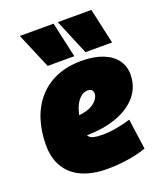

<svg xmlns="http://www.w3.org/2000/svg" viewBox="-146 -883 840 989"><g transform="rotate(-20 274.5 -389.0)"><path d="M185 -299Q197 -297 216 -298.5Q235 -300 251 -303Q294 -311 317.5 -332.5Q341 -354 342 -376Q342 -391 334.5 -398Q327 -405 312 -405Q289 -405 269 -385.5Q249 -366 236.5 -329.5Q224 -293 223 -242Q222 -208 230 -191Q238 -174 258 -169Q278 -164 313 -164Q329 -164 352 -166.5Q375 -169 403.5 -175Q432 -181 463 -190L486 -23Q436 -6 381 2Q326 10 272 10Q190 10 132.5 -16Q75 -42 45 -92Q15 -142 15 -213Q15 -286 34.5 -348.5Q54 -411 94 -458.5Q134 -506 194 -532.5Q254 -559 335 -559Q403 -559 451 -540Q499 -521 524 -487Q549 -453 549 -407Q549 -324 485.5 -268Q422 -212 311 -195Q271 -190 237.5 -189Q204 -188 173 -192ZM163 -594 81 -788H266L309 -594ZM370 -594 289 -788H473L516 -594Z"/></g></svg>

Font: Georama ExtraCondensed Thin Black
Style: Italic
Weight: 900
Italic angle: -9°
Version: Version 1.001